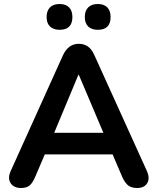

<svg xmlns="http://www.w3.org/2000/svg" viewBox="-20 -932 787 960"><path d="M469 -783Q438 -783 421 -799.5Q404 -816 404 -847Q404 -878 421 -895Q438 -912 469 -912Q500 -912 516.5 -895Q533 -878 533 -847Q533 -783 469 -783ZM278 -783Q247 -783 230 -799.5Q213 -816 213 -847Q213 -878 230 -895Q247 -912 278 -912Q309 -912 325.5 -895Q342 -878 342 -847Q342 -783 278 -783ZM85 8Q49 8 33 -16.5Q17 -41 34 -78L295 -656Q309 -686 329 -699.5Q349 -713 374 -713Q400 -713 419.5 -699.5Q439 -686 452 -656L714 -78Q731 -40 716 -16Q701 8 666 8Q636 8 619.5 -6Q603 -20 590 -50L543 -160H204L157 -50Q144 -19 129 -5.5Q114 8 85 8ZM372 -558 251 -268H497L374 -558Z"/></svg>

Font: Chiron GoRound TC SB
Style: Regular
Weight: 500
Designer: Ryoko NISHIZUKA 西塚涼子 (kana, bopomofo & ideographs); Paul D. Hunt (Latin, Greek & Cyrillic); Sandoll Communications 산돌커뮤니
Foundry: Adobe
Version: Version 1.000;hotconv 1.1.1;makeotfexe 2.6.0